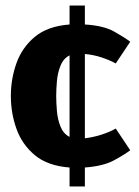

<svg xmlns="http://www.w3.org/2000/svg" viewBox="-20 -595 498 690"><path d="M396 -367Q374 -379 345.5 -388.5Q317 -398 285 -401V-98Q317 -102 346 -111.5Q375 -121 396 -133L448 -55Q427 -39 389 -18.5Q351 2 285 7V75H230V7Q151 1 105 -37.5Q59 -76 39 -132.5Q19 -189 19 -250Q19 -311 39 -367.5Q59 -424 105 -462.5Q151 -501 230 -507V-575H285V-507Q352 -503 389.5 -482Q427 -461 448 -445ZM182 -250Q182 -227 184.5 -196.5Q187 -166 197.5 -140Q208 -114 230 -103V-396Q208 -385 197.5 -359Q187 -333 184.5 -303Q182 -273 182 -250Z"/></svg>

Font: Epunda Sans ExtraBold
Style: Regular
Weight: 800
Designer: Simon Atzbach
Foundry: typofactur
Version: Version 2.204; ttfautohint (v1.8.4.7-5d5b)